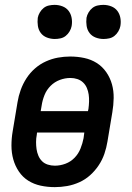

<svg xmlns="http://www.w3.org/2000/svg" viewBox="-20 -760 540 788"><path d="M205 8Q175 8 147 2Q119 -4 96 -18.5Q73 -33 57.5 -56Q42 -79 34.5 -106Q27 -133 27 -162.5Q27 -192 32 -221L52 -341Q56 -366 65 -391Q74 -416 88.5 -438.5Q103 -461 123.5 -479Q144 -497 168.5 -508Q193 -519 218 -523.5Q243 -528 268 -528Q298 -528 326 -522Q354 -516 377 -501.5Q400 -487 416 -464Q432 -441 439.5 -414Q447 -387 446.5 -357.5Q446 -328 441 -299L421 -179Q417 -154 408.5 -129Q400 -104 385 -81.5Q370 -59 350 -41Q330 -23 305.5 -12Q281 -1 255.5 3.5Q230 8 205 8ZM341 -304 343 -313Q345 -328 345.5 -343Q346 -358 344 -372Q342 -386 336.5 -399Q331 -412 321 -421.5Q311 -431 297.5 -435.5Q284 -440 269 -440Q247 -440 225.5 -432Q204 -424 187.5 -407.5Q171 -391 162.5 -369.5Q154 -348 151 -327L147 -304ZM205 -80Q227 -80 248.5 -88Q270 -96 286 -112.5Q302 -129 310.5 -150.5Q319 -172 323 -193L326 -216H132L131 -207Q128 -192 128 -177Q128 -162 130 -148Q132 -134 137.5 -121Q143 -108 152.5 -98.5Q162 -89 176 -84.5Q190 -80 205 -80ZM405 -600Q388 -600 372.5 -606Q357 -612 347.5 -624.5Q338 -637 335.5 -653.5Q333 -670 335 -687Q337 -698 343.5 -709Q350 -720 359.5 -727.5Q369 -735 381 -737.5Q393 -740 404 -740Q421 -740 436.5 -734Q452 -728 461.5 -715.5Q471 -703 474 -686.5Q477 -670 474 -653Q472 -642 465.5 -631Q459 -620 449.5 -612.5Q440 -605 428 -602.5Q416 -600 405 -600ZM205 -600Q188 -600 172.5 -606Q157 -612 147.5 -624.5Q138 -637 135.5 -653.5Q133 -670 135 -687Q137 -698 143.5 -709Q150 -720 159.5 -727.5Q169 -735 181 -737.5Q193 -740 204 -740Q221 -740 236.5 -734Q252 -728 261.5 -715.5Q271 -703 274 -686.5Q277 -670 274 -653Q272 -642 265.5 -631Q259 -620 249.5 -612.5Q240 -605 228 -602.5Q216 -600 205 -600Z"/></svg>

Font: Iosevka Semibold Oblique
Style: Regular
Weight: 600
Italic angle: -9°
Monospace: yes
Designer: Belleve Invis
Foundry: Belleve Invis
Version: Version 32.5.0; ttfautohint (v1.8.4)